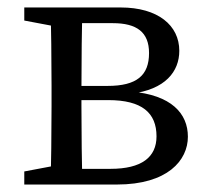

<svg xmlns="http://www.w3.org/2000/svg" viewBox="-20 -494 555 514"><path d="M45 0H158V-55H151L45 -35V0ZM45 -439 151 -419H158V-474H45V-439ZM115 0H201C199 -45 198 -146 198 -210V-251C198 -328 199 -429 201 -474H115C117 -429 118 -328 118 -264V-210C118 -146 117 -45 115 0ZM158 0H293C429 0 483 -65 483 -128C483 -190 439 -240 330 -249V-243C423 -254 460 -303 460 -358C460 -426 403 -474 303 -474H158V-432H282C346 -432 379 -408 379 -352C379 -292 346 -264 268 -264H158V-226H270C360 -226 399 -192 399 -129C399 -73 359 -42 276 -42H158V0Z"/></svg>

Font: Source Serif Variable
Style: Regular
Weight: 389
Designer: Frank Grießhammer
Foundry: Adobe Systems Incorporated
Version: Version 3.001;hotconv 1.0.111;makeotfexe 2.5.65597